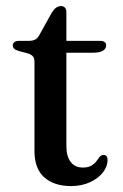

<svg xmlns="http://www.w3.org/2000/svg" viewBox="-20 -604 404 632"><path d="M71 -428.5 44 -435.5Q31.5 -439 26.8 -443.5Q22 -448 22 -454Q22 -461.5 27.5 -465.5Q33 -469.5 42.5 -469.5H74.5Q87.5 -469.5 95.8 -473.8Q104 -478 110 -489.5L150.5 -562.5Q158 -574 165.2 -579Q172.5 -584 180.5 -584Q189 -584 193.8 -578.8Q198.5 -573.5 198.5 -564V-123.5Q198.5 -89 212.8 -70.8Q227 -52.5 252.5 -52.5Q270.5 -52.5 280.8 -58.8Q291 -65 297 -73Q303 -81 308 -87.5Q313 -94 321 -94Q327 -94 330.5 -90Q334 -86 334 -77Q334 -55.5 318.5 -36Q303 -16.5 275.8 -4Q248.5 8.5 213.5 8.5Q158.5 8.5 126 -20Q93.5 -48.5 93.5 -106.5V-400Q93.5 -412 88.5 -418.2Q83.5 -424.5 71 -428.5ZM151.5 -430.5V-469.5H309Q319 -469.5 324.2 -465.8Q329.5 -462 329.5 -454.5Q329.5 -444 319 -437.2Q308.5 -430.5 286 -430.5Z"/></svg>

Font: Fraunces
Style: Regular
Weight: 400
Version: Version 1.000;[b76b70a41]